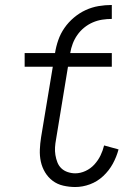

<svg xmlns="http://www.w3.org/2000/svg" viewBox="-20 -743 540 771"><path d="M282 8Q258 8 234 2.5Q210 -3 191.5 -17Q173 -31 161 -51Q149 -71 144 -94Q139 -117 140 -142Q141 -167 145 -192L192 -475H79V-530H201Q205 -556 214 -582Q223 -608 239 -631Q255 -654 277 -672.5Q299 -691 324 -702.5Q349 -714 375.5 -718.5Q402 -723 429 -723V-667Q410 -667 390.5 -664Q371 -661 352.5 -653Q334 -645 318 -632Q302 -619 290.5 -602.5Q279 -586 272 -567.5Q265 -549 262 -530H429V-475H253L205 -183Q202 -167 201 -151.5Q200 -136 202.5 -120.5Q205 -105 210.5 -91Q216 -77 226.5 -67Q237 -57 252 -52Q267 -47 282 -47Q303 -47 323.5 -56.5Q344 -66 359 -82.5Q374 -99 383.5 -118.5Q393 -138 398 -159L456 -143Q448 -113 433 -85.5Q418 -58 394.5 -36Q371 -14 341.5 -3Q312 8 282 8Z"/></svg>

Font: Iosevka Slab Light
Style: Italic
Weight: 300
Italic angle: -9°
Monospace: yes
Designer: Belleve Invis
Foundry: Belleve Invis
Version: Version 11.1.1; ttfautohint (v1.8.3)